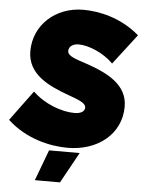

<svg xmlns="http://www.w3.org/2000/svg" viewBox="-69 -765 759 1012"><g transform="rotate(5 310.0 -258.5)"><path d="M311 15C469 15 592 -81 592 -227C592 -342 489 -395 372 -435C315 -454 270 -466 270 -494C270 -520 295 -533 322 -533C375 -533 455 -500 506 -448L629 -608C529 -695 409 -717 331 -717C184 -717 71 -614 71 -476C71 -351 188 -300 292 -262C344 -243 385 -229 385 -204C385 -185 367 -171 331 -171C263 -171 172 -204 109 -265L-9 -105C90 -13 218 15 311 15ZM154 200H287L377 37H215Z"/></g></svg>

Font: Fixel Display Black
Style: Italic
Weight: 900
Italic angle: -10°
Designer: AlfaBravo + MacPaw
Foundry: Kyrylo Tkachov, Marchela Mozhyna, Serhii Makarenko, Maria Weinstein, Zakhar Kryvoshyya
Version: Version 1.210;Glyphs 3.2 (3217)